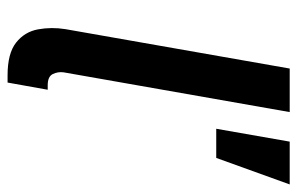

<svg xmlns="http://www.w3.org/2000/svg" viewBox="-159 -621 785 507"><g transform="rotate(90 233.5 -367.5)"><path d="M57 -148 161 -740H276L171 -143Q169 -128 175.5 -114.5Q182 -101 205 -101H217L198 5H179Q121 5 92.5 -17.5Q64 -40 57.5 -75.5Q51 -111 57 -148ZM397 -546H320L354 -740H467Z"/></g></svg>

Font: Inria Sans
Style: Bold Italic
Weight: 700
Italic angle: -10°
Designer: Black Foundry Team
Foundry: Black Foundry
Version: Version 1.2; ttfautohint (v1.8.3)